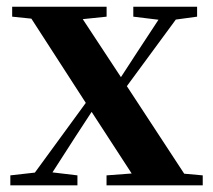

<svg xmlns="http://www.w3.org/2000/svg" viewBox="-20 -556 639 576"><path d="M11 0H212.3V-29.9L128.6 -39.9H99.5L11 -29.9ZM56.7 0H112.4L206.3 -146L301.5 -291.7H306.2L284.4 -311.7ZM299.6 0H588.2V-29.9L474.6 -40.2H437.4L299.6 -29.9ZM318.1 -239.8 535.7 -535.7H481L391.3 -399.1L301.8 -261.5H296.2ZM398.1 0H555.5L349 -315.2L203.8 -535.7H51.1L247.7 -231.4ZM16.5 -506 125.2 -494.8H191.7L299.8 -506V-535.7H16.5ZM379.9 -506 466 -495.5H494.2L571.3 -506V-535.7H379.9Z"/></svg>

Font: Source Han Serif CN VF
Style: Regular
Weight: 250
Designer: Ryoko NISHIZUKA 西塚涼子 (kana & ideographs); Frank Grießhammer (Latin, Greek & Cyrillic); Wenlong ZHANG 张文龙 (bopomofo); San
Foundry: Adobe
Version: Version 2.002;hotconv 1.1.0;makeotfexe 2.6.0